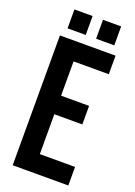

<svg xmlns="http://www.w3.org/2000/svg" viewBox="-160 -911 683 973"><g transform="rotate(20 181.5 -424.5)"><path d="M41 -700H341V-600H151V-415H302V-315H151V-100H341V0H41ZM65 -849H163V-747H65ZM219 -849H317V-747H219Z"/></g></svg>

Font: kids-team
Style: team
Weight: 400
Designer: Ryoichi Tsunekawa, Thomas Gollenia, Laura Emeder
Foundry: Ryoichi Tsunekawa, Thomas Gollenia, Laura Emeder
Version: Version 2.000